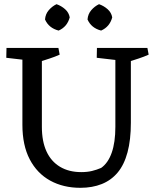

<svg xmlns="http://www.w3.org/2000/svg" viewBox="-20 -879 740 917"><path d="M364 18Q282 18 219.5 -16.5Q157 -51 122 -118Q87 -185 87 -283V-650H180V-273Q180 -204 202 -156Q224 -108 266.5 -82.5Q309 -57 368 -57Q397 -57 419.5 -62.5Q442 -68 463 -77Q496 -100 513.5 -149.5Q531 -199 531 -273V-650H605V-293Q605 -211 589 -151.5Q573 -92 542 -55Q511 -18 466 0Q421 18 364 18ZM148 -587 10 -603 11 -650H151ZM166 -583 165 -650H259L265 -618Q243 -608 217 -599.5Q191 -591 166 -583ZM580 -587 442 -603 443 -650H583ZM591 -583 590 -650H684L690 -618Q668 -608 642 -599.5Q616 -591 591 -583ZM463 -733Q416 -745 398 -786Q400 -812 416 -830.5Q432 -849 453 -859Q476 -851 494 -835Q512 -819 516 -796Q504 -751 463 -733ZM260 -733Q213 -745 195 -786Q197 -812 213 -830.5Q229 -849 250 -859Q273 -851 291 -835Q309 -819 313 -796Q301 -751 260 -733Z"/></svg>

Font: Eczar
Style: Regular
Weight: 400
Designer: Vaibhav Singh
Foundry: Rosetta Type Foundry
Version: Version 2.000